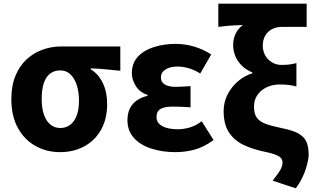

<svg xmlns="http://www.w3.org/2000/svg" viewBox="-20 -818 1726 1050"><path d="M308 14Q235 14 174.5 -19.5Q114 -53 78 -118Q42 -183 42 -276Q42 -349 64.5 -403.5Q87 -458 125.5 -493.5Q164 -529 213 -546.5Q262 -564 315 -564H638V-431Q592 -435 556 -439Q520 -443 476 -444V-439Q518 -414 542 -364.5Q566 -315 566 -250Q566 -168 533 -109Q500 -50 441.5 -18Q383 14 308 14ZM310 -118Q341 -118 364 -135.5Q387 -153 399.5 -186.5Q412 -220 412 -267Q412 -313 400.5 -350.5Q389 -388 366 -410.5Q343 -433 310 -433Q279 -433 256 -417Q233 -401 220.5 -366Q208 -331 208 -276Q208 -226 220.5 -190.5Q233 -155 256 -136.5Q279 -118 310 -118Z M939 14Q867 14 807 -5.5Q747 -25 712 -64Q677 -103 677 -161Q677 -199 690.5 -225.5Q704 -252 728.5 -269Q753 -286 787 -294V-299Q744 -313 722.5 -348Q701 -383 701 -417Q701 -473 734.5 -508.5Q768 -544 823 -561Q878 -578 941 -578Q992 -578 1042.5 -563Q1093 -548 1135 -520L1075 -416Q1047 -434 1015 -444Q983 -454 950 -454Q910 -454 885 -438Q860 -422 860 -395Q860 -369 881 -356Q902 -343 943 -343Q960 -343 981 -344.5Q1002 -346 1022 -347V-231Q997 -233 972.5 -234Q948 -235 925 -235Q879 -235 857.5 -222Q836 -209 836 -177Q836 -146 867 -128.5Q898 -111 955 -111Q982 -111 1016.5 -120.5Q1051 -130 1083 -155L1148 -52Q1094 -13 1043.5 0.5Q993 14 939 14Z M1598 212 1471 170Q1488 148 1500 131.5Q1512 115 1518.5 100.5Q1525 86 1525 71Q1525 56 1515.5 45.5Q1506 35 1482.5 26.5Q1459 18 1415 9Q1356 -4 1308 -27.5Q1260 -51 1231.5 -95Q1203 -139 1203 -210Q1203 -260 1224.5 -301.5Q1246 -343 1281.5 -373.5Q1317 -404 1360 -417V-422Q1311 -442 1283 -482Q1255 -522 1255 -574Q1255 -604 1268.5 -633.5Q1282 -663 1309 -681Q1287 -680 1268 -679.5Q1249 -679 1227 -677Q1205 -675 1174 -671V-798H1657V-671H1523Q1492 -671 1468.5 -659Q1445 -647 1431 -624Q1417 -601 1417 -568Q1417 -548 1424 -529Q1431 -510 1444.5 -495.5Q1458 -481 1477 -472Q1496 -463 1519 -463Q1543 -463 1560.5 -465Q1578 -467 1601 -473V-345Q1576 -352 1554 -354Q1532 -356 1509 -356Q1471 -356 1439 -341Q1407 -326 1388 -299Q1369 -272 1369 -235Q1369 -195 1385 -173.5Q1401 -152 1434.5 -140Q1468 -128 1518 -118Q1579 -106 1611 -88.5Q1643 -71 1655.5 -43Q1668 -15 1668 28Q1668 56 1652 107Q1636 158 1598 212Z"/></svg>

Font: Noto Sans JP ExtraBold
Style: Regular
Weight: 800
Designer: Ryoko NISHIZUKA  (kana, bopomofo & ideographs); Paul D. Hunt (Latin, Greek & Cyrillic); Sandoll Communications , Soo-you
Foundry: Adobe
Version: Version 2.004-H2;hotconv 1.0.118;makeotfexe 2.5.65603